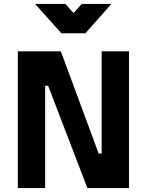

<svg xmlns="http://www.w3.org/2000/svg" viewBox="-20 -949 741 969"><path d="M70 0H208V-516H223L421 0H631V-690H493V-174H478L287 -690H70ZM542 -929H392L351 -883L310 -929H157L290 -781H411Z"/></svg>

Font: TitilliumText22L
Style: 999 wt
Weight: 900
Designer: Campivisivi
Foundry: Campivisivi
Version: 1.000